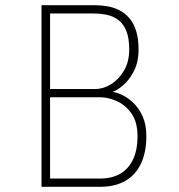

<svg xmlns="http://www.w3.org/2000/svg" viewBox="-20 -720 690 740"><path d="M140 0V-700H344Q369 -700 393.8 -695.8Q418.5 -691.5 440.2 -680.5Q462 -669.5 478.5 -650.2Q495 -631 504.5 -601.2Q514 -571.5 514 -529Q514 -480.5 496 -445.8Q478 -411 454.2 -391Q430.5 -371 414 -366Q429.5 -364 451.2 -353.8Q473 -343.5 494.2 -323.2Q515.5 -303 529.8 -271.5Q544 -240 544 -195Q544 -134.5 524 -90.8Q504 -47 464.2 -23.5Q424.5 0 365 0ZM173 -32H368Q410.5 -32 442.5 -50Q474.5 -68 492.2 -104.2Q510 -140.5 510 -195Q510 -250 486.5 -283Q463 -316 429.8 -330.5Q396.5 -345 368 -345H173ZM173 -377H348Q378 -377 408 -395.5Q438 -414 458 -448Q478 -482 478 -529Q478 -572 467.5 -599Q457 -626 438.2 -641.2Q419.5 -656.5 394.5 -662.2Q369.5 -668 340 -668H173Z"/></svg>

Font: Trispace Thin
Style: Regular
Weight: 100
Designer: Tyler Finck
Foundry: Etcetera Type Company
Version: Version 1.210